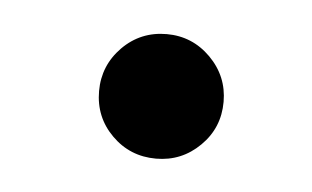

<svg xmlns="http://www.w3.org/2000/svg" viewBox="-26 -108 302 186"><g transform="rotate(5 124.5 -15.5)"><path d="M130.4 45.4Q105 45.4 87.4 27.8Q69.8 10.3 69.8 -15.1Q69.8 -40 87.4 -57.9Q105 -75.7 130.4 -75.7Q155.3 -75.7 173.1 -57.9Q190.9 -40 190.9 -15.1Q190.9 10.3 173.1 27.8Q155.3 45.4 130.4 45.4Z"/></g></svg>

Font: Bharatayuddha
Style: Regular
Weight: 400
Designer: R.S. Wihananto
Foundry: R.S. Wihananto
Version: Version 2.0.1